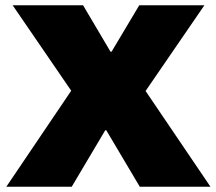

<svg xmlns="http://www.w3.org/2000/svg" viewBox="-20 -708 818 728"><path d="M755 -688 532 -363 778 0H510L383 -214H379L252 0H4L250 -364L28 -688H295L399 -512H403L508 -688Z"/></svg>

Font: Archicoco
Style: Regular
Weight: 400
Designer: Hector Gatti
Foundry: Hector Gatti
Version: 1.002